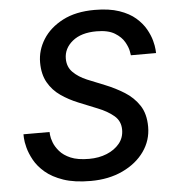

<svg xmlns="http://www.w3.org/2000/svg" viewBox="-54 -799 770 858"><g transform="rotate(-5 331.5 -370.0)"><path d="M319 10Q246 10 196.5 -7Q147 -24 116 -50.5Q85 -77 68.5 -107Q52 -137 45 -164Q38 -191 37.5 -207.5Q37 -224 37 -224H154Q154 -224 155 -210.5Q156 -197 163.5 -177Q171 -157 188.5 -136.5Q206 -116 237.5 -102.5Q269 -89 320 -89Q364 -89 399.5 -103.5Q435 -118 456.5 -144Q478 -170 478 -206Q478 -245 449.5 -269Q421 -293 378 -310L294 -344Q252 -361 216.5 -385.5Q181 -410 160 -447Q139 -484 139 -537Q139 -592 169.5 -640.5Q200 -689 258.5 -719.5Q317 -750 402 -750Q467 -750 512 -734.5Q557 -719 585 -694.5Q613 -670 628.5 -642.5Q644 -615 650.5 -590.5Q657 -566 658 -550Q659 -534 659 -534H546Q546 -534 543 -552Q540 -570 526.5 -594Q513 -618 483.5 -636Q454 -654 402 -654Q333 -654 294 -622Q255 -590 255 -544Q255 -507 279 -483Q303 -459 341 -443L420 -411Q465 -393 505 -368Q545 -343 570 -305Q595 -267 595 -209Q595 -148 560 -98.5Q525 -49 462.5 -19.5Q400 10 319 10Z"/></g></svg>

Font: Be Vietnam Pro Medium
Style: Italic
Weight: 500
Italic angle: -12°
Designer: Lam Bao, Tony Le, Vietanh Nguyen
Foundry: Yellow Type Foundry
Version: Version 1.002; ttfautohint (v1.8.3)